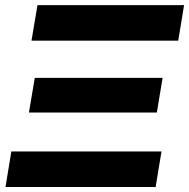

<svg xmlns="http://www.w3.org/2000/svg" viewBox="-20 -748 756 768"><path d="M2 0 25.4 -142.1H626L602.5 0ZM95.7 -297.9 119.1 -436.5H630.4L607.4 -297.9ZM106 -585.4 129.9 -727.5H716.3L692.9 -585.4Z"/></svg>

Font: Inter 17pt ExtraBold
Style: Italic
Weight: 800
Italic angle: -9.3988°
Version: Version 4.001;git-66647c0bb